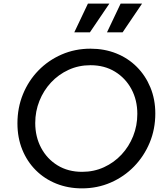

<svg xmlns="http://www.w3.org/2000/svg" viewBox="-20 -1025 921 1057"><path d="M431 12Q355 12 290 -14Q225 -40 177 -88Q129 -136 102.5 -201.5Q76 -267 76 -346Q76 -432 106.5 -506.5Q137 -581 191.5 -637Q246 -693 319.5 -725Q393 -757 478 -757Q555 -757 620 -731Q685 -705 733 -657Q781 -609 808 -543.5Q835 -478 835 -400Q835 -314 804 -239.5Q773 -165 718 -108.5Q663 -52 589.5 -20Q516 12 431 12ZM432 -79Q497 -79 552.5 -104.5Q608 -130 649 -174Q690 -218 713 -275.5Q736 -333 736 -398Q736 -474 703.5 -534.5Q671 -595 613 -630.5Q555 -666 478 -666Q413 -666 357.5 -640.5Q302 -615 261 -571Q220 -527 197 -469.5Q174 -412 174 -348Q174 -272 206.5 -211Q239 -150 297 -114.5Q355 -79 432 -79ZM389 -847 464 -1005H582L475 -847ZM569 -847 644 -1005H762L655 -847Z"/></svg>

Font: Plus Jakarta Sans Medium
Style: Italic
Weight: 500
Italic angle: -8°
Designer: Gumpita Rahayu
Foundry: Tokotype
Version: Version 2.071; ttfautohint (v1.8.4.7-5d5b);gftools[0.9.29]